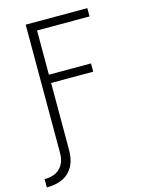

<svg xmlns="http://www.w3.org/2000/svg" viewBox="-131 -750 811 1053"><g transform="rotate(-15 275.0 -224.0)"><path d="M1 222V175H5Q20 175 35.5 172Q51 169 65 162Q79 155 90 143.5Q101 132 108 117.5Q115 103 117.5 87.5Q120 72 120 56V-670H470V-623H172V-372H411V-325H172V56Q172 79 168 101Q164 123 154 143Q144 163 128 179Q112 195 91.5 204.5Q71 214 49 218Q27 222 5 222Z"/></g></svg>

Font: Lode Dark Term
Style: Regular
Weight: 400
Monospace: yes
Designer: Belleve Invis
Foundry: Belleve Invis
Version: Version 29.2.0